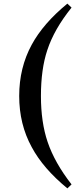

<svg xmlns="http://www.w3.org/2000/svg" viewBox="-20 -845 458 1060"><path d="M352 195Q218 85 155 -33Q86 -159 86 -315Q86 -471 155 -598Q219 -716 352 -825L375 -803Q279 -684 241 -568Q206 -463 206 -315Q206 -170 243 -61Q282 54 375 173Z"/></svg>

Font: GenRyuMin TW H
Style: Regular
Weight: 900
Version: Version 1.501;PS 1;hotconv 16.6.51;makeotf.lib2.5.65220